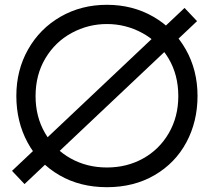

<svg xmlns="http://www.w3.org/2000/svg" viewBox="-20 -766 870 799"><path d="M128 -366Q128 -280 167.5 -212Q207 -144 274.5 -106.5Q342 -69 425 -69Q508 -69 575.5 -106.5Q643 -144 682.5 -212Q722 -280 722 -366Q722 -455 681 -523.5Q640 -592 571.5 -629Q503 -666 425 -666Q347 -666 278.5 -629Q210 -592 169 -523.5Q128 -455 128 -366ZM48 -367Q48 -474 97 -560.5Q146 -647 232 -696.5Q318 -746 425 -746Q532 -746 618 -696.5Q704 -647 753 -560.5Q802 -474 802 -367Q802 -260 755.5 -173.5Q709 -87 623 -37Q537 13 425 13Q313 13 227 -37Q141 -87 94.5 -173.5Q48 -260 48 -367ZM800 -678 82 0 30 -55 748 -733Z"/></svg>

Font: Kreadon
Style: Regular
Weight: 400
Designer: kohakuno
Foundry: StudioGnu
Version: Version 1.000;Glyphs 3.1.2 (3151)